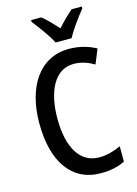

<svg xmlns="http://www.w3.org/2000/svg" viewBox="-139 -1014 787 1099"><g transform="rotate(-15 255.0 -465.0)"><path d="M261 -780H356C379 -825 427 -889 459 -929V-940H399C366 -912 342 -888 309 -851C278 -885 247 -918 219 -940H159V-929C193 -886 239 -824 261 -780ZM328 -635C374 -635 414 -620 449 -599L484 -685C436 -711 382 -725 325 -725C146 -725 51 -567 51 -357C51 -128 147 10 319 10C376 10 422 0 462 -20V-111C422 -93 380 -80 333 -80C221 -80 158 -183 158 -356C158 -514 214 -635 328 -635Z"/></g></svg>

Font: Noto Sans Devanagari Condensed Medium
Style: Regular
Weight: 500
Width: 3
Designer: Jelle Bosma - Monotype Design Team
Foundry: Monotype Imaging Inc.
Version: Version 2.004